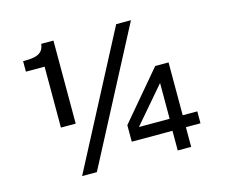

<svg xmlns="http://www.w3.org/2000/svg" viewBox="-102 -870 1204 1012"><g transform="rotate(-15 500.0 -364.5)"><path d="M266.1 -729H199.2C197.3 -710.9 191.4 -697.8 182.1 -688.5C163.1 -669.9 133.8 -665.5 83.5 -665.5V-608.4H185.5V-275.9H266.1ZM607.9 -727.1 227.1 0H307.6L688.5 -727.1ZM901.9 -172.4H822.3V-460.9H749.5L526.9 -197.8V-107.4H749V0H822.3V-107.4H901.9ZM583.5 -172.4 751 -367.7V-172.4Z"/></g></svg>

Font: SG Kara Light
Style: Regular
Weight: 400
Designer: Damoon Khanjanzadeh
Version: Version 1.000